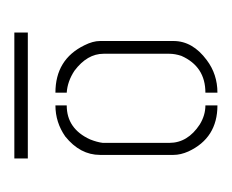

<svg xmlns="http://www.w3.org/2000/svg" viewBox="-48 -676 320 265"><g transform="rotate(90 112.5 -544.0)"><path d="M25.4 -403.3V-421.9H199.2V-403.3ZM37.1 -521.5V-623Q37.1 -649.4 63.5 -668.9Q83 -683.6 108.4 -683.6V-667Q72.3 -667 57.6 -633.8Q54.7 -625 54.7 -617.2V-526.4Q54.7 -503.9 78.1 -486.3Q92.8 -476.6 108.4 -475.6V-460Q62.5 -460 43 -500Q37.1 -511.7 37.1 -521.5ZM126 -460V-475.6Q158.2 -475.6 172.9 -507.8Q176.8 -517.6 177.7 -525.4V-617.2Q177.7 -642.6 152.3 -659.2Q139.6 -667 126 -667V-683.6Q170.9 -683.6 189.5 -643.6Q194.3 -632.8 194.3 -623V-521.5Q194.3 -494.1 168.9 -473.6Q149.4 -460 126 -460Z"/></g></svg>

Font: Post No Bills Jaffna Light
Style: Regular
Weight: 300
Designer: Kosala Senevirathne, Siva Puranthara, Lasantha Premarathna, Tharique Azeez
Foundry: Mooniak
Version: Version 1.220 ; ttfautohint (v1.6)